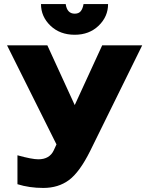

<svg xmlns="http://www.w3.org/2000/svg" viewBox="-20 -926 743 956"><path d="M248 -178.2 261.2 -207 15.1 -700.2H215.8L352.1 -402.8L488.8 -700.2H688L429.2 -174.8Q376.5 -68.8 323.5 -29.5Q270.5 9.8 195.8 9.8Q126 9.8 66.9 -8.8V-152.8Q139.2 -132.8 170.9 -132.8Q227.1 -132.8 248 -178.2ZM352.1 -752.9Q278.3 -752.9 231.2 -798.1Q184.1 -843.3 184.1 -905.8H307.1Q314 -857.9 352.1 -857.9Q372.1 -857.9 382.1 -870.4Q392.1 -882.8 396 -905.8H518.1Q518.1 -843.3 471.2 -798.1Q424.3 -752.9 352.1 -752.9Z"/></svg>

Font: LT Superior Black
Style: Regular
Weight: 900
Designer: Daniel Lyons
Foundry: LyonsType
Version: Version 2.005